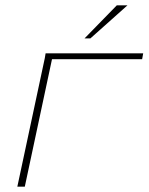

<svg xmlns="http://www.w3.org/2000/svg" viewBox="-20 -700 557 720"><path d="M45 0H73L175 -478H513L517 -500H151L148 -482ZM297 -556H319L458 -680H418Z"/></svg>

Font: LT Wave Thin
Style: Italic
Weight: 100
Designer: Daniel Lyons
Version: Version 2.5 (Glyphs App)